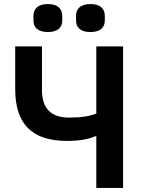

<svg xmlns="http://www.w3.org/2000/svg" viewBox="-20 -927 709 947"><path d="M455 -255H450C415 -240 371 -232 310 -232C137 -232 55 -316 55 -487V-698H187V-482C187 -392 232 -347 321 -347C382 -347 424 -354 455 -367V-698H587V0H455ZM216 -769C164 -769 145 -794 145 -827V-848C145 -881 164 -907 216 -907C268 -907 287 -881 287 -848V-827C287 -794 268 -769 216 -769ZM426 -769C374 -769 355 -794 355 -827V-848C355 -881 374 -907 426 -907C478 -907 497 -881 497 -848V-827C497 -794 478 -769 426 -769Z"/></svg>

Font: Plexus Sans SemiBold
Style: Regular
Weight: 600
Version: Version 2.001;PS 002.001;hotconv 1.0.70;makeotf.lib2.5.58329